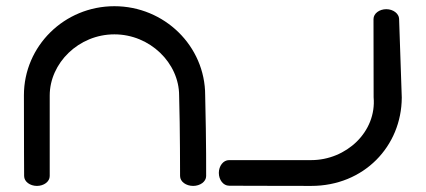

<svg xmlns="http://www.w3.org/2000/svg" viewBox="-20 -611 1399 631"><path d="M1207.5 -543.5C1207.6 -519 1207.9 -395.2 1207.9 -291.3C1217.9 -177.4 1117.6 -84.8 1002.8 -84.8C891.3 -84.8 732.8 -84.8 732.8 -84.8C713.6 -84.8 699.2 -65.3 699.2 -42.8C699.2 -20.2 713.6 -0.7 732.8 -0.7C732.8 -0.7 841.3 0 1002.8 0C1176.5 0 1299.7 -130.8 1300.4 -290.1L1300.4 -290.4L1300.4 -290.6C1300.4 -291.4 1291.8 -541.2 1291.6 -549.5C1290.9 -566 1272.6 -580.8 1249.6 -580.8C1227 -580.8 1207.6 -566.9 1207.5 -548.4C1207.5 -546.8 1207.5 -545.2 1207.5 -543.5ZM654.3 -298C654.3 -459.5 520.4 -590.6 355.9 -590.6C191.3 -590.6 58.6 -459.5 58.6 -298C58.6 -139.1 59.3 -32.4 59.3 -32.4C59.3 -13.9 78.8 0 101.4 0C123.9 0 143.4 -13.8 143.4 -32.4C143.4 -32.4 143.4 -187.7 143.4 -297C143.4 -403.6 238.5 -498.1 355.9 -498.1C473.2 -498.1 568.7 -403.6 568.7 -297C571.9 -187.7 571.8 -32.4 571.8 -32.4C571.8 -13.8 591.7 0 614.7 0C637.6 0 657.5 -13.9 657.5 -32.4C657.5 -32.4 658.2 -139.1 654.3 -298Z"/></svg>

Font: Hi.
Style: Bold
Weight: 400
Designer: Mew Too, Robert Jablonski
Foundry: Cannot Into Space Fonts
Version: Version 1.996